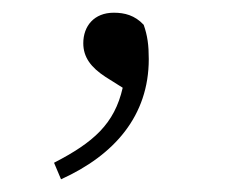

<svg xmlns="http://www.w3.org/2000/svg" viewBox="-20 -110 363 302"><path d="M76 172C160 134 214 72 214 -17C214 -39 212 -54 206 -71C192 -86 176 -90 159 -90C128 -90 111 -69 111 -42C111 -20 123 -4 146 11L173 28C160 85 127 114 65 146Z"/></svg>

Font: Noto Serif TC ExtraLight
Style: Regular
Weight: 200
Designer: Ryoko NISHIZUKA 西塚涼子 (kana & ideographs); Frank Grießhammer (Latin, Greek & Cyrillic); Wenlong ZHANG 张文龙 (bopomofo); San
Foundry: Adobe
Version: Version 2.001;hotconv 1.1.0;makeotfexe 2.6.0